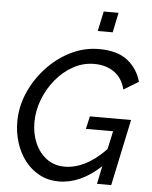

<svg xmlns="http://www.w3.org/2000/svg" viewBox="-60 -966 807 1021"><g transform="rotate(5 343.0 -455.5)"><path d="M292 5Q235 5 189 -19.5Q143 -44 111 -85.5Q79 -127 62 -180.5Q45 -234 45 -292Q45 -373 78 -448.5Q111 -524 167.5 -584.5Q224 -645 295.5 -680Q367 -715 445 -715Q543 -715 597.5 -672Q652 -629 671 -560L592 -512Q576 -574 532 -604Q488 -634 426 -634Q367 -634 314.5 -605Q262 -576 222 -527.5Q182 -479 159 -419Q136 -359 136 -297Q136 -236 158 -186Q180 -136 220.5 -106Q261 -76 316 -76Q370 -76 425 -103.5Q480 -131 536 -189L557 -286H412L427 -354H647L572 0H496L516 -96Q408 5 292 5ZM429 -810 452 -916H531L509 -810Z"/></g></svg>

Font: Raleway Medium
Style: Italic
Weight: 500
Italic angle: -12°
Designer: Matt McInerney, Pablo Impallari, Rodrigo Fuenzalida
Foundry: Matt McInerney, Pablo Impallari, Rodrigo Fuenzalida
Version: Version 4.026